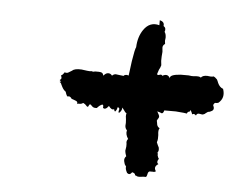

<svg xmlns="http://www.w3.org/2000/svg" viewBox="-38 -500 618 498"><g transform="rotate(5 270.5 -251.5)"><path d="M114 -274 118 -276 116 -277Q114 -278 114 -279Q121 -283 116 -291Q120 -292 125 -300Q130 -298 134 -300L139 -303L144 -306Q150 -312 168 -311L183 -309Q190 -308 195 -309Q198 -307 203 -309H213Q225 -309 225 -300Q231 -306 235 -307Q243 -309 248 -302Q254 -308 261 -306L269 -305L278 -304L280 -306L283 -307Q286 -308 291 -306Q291 -307 293 -321Q295 -337 296 -344Q301 -376 304 -381Q305 -408 318 -427Q334 -450 359 -443V-456Q372 -453 370 -442Q378 -437 374 -427Q378 -422 378 -412L377 -404L378 -396Q372 -392 372 -386L373 -375L372 -363Q371 -351 373 -340L371 -334L368 -328Q367 -326 366.5 -323.5Q366 -321 365 -319Q364 -317 364 -316Q366 -314 367 -314L371 -315Q376 -317 378 -313Q392 -321 398 -308Q396 -318 425 -320H446L454 -319H459Q474 -321 478 -317Q482 -323 494 -323L503 -322Q509 -322 511 -323Q514 -322 520 -316L522 -312L524 -307Q529 -296 538 -293Q546 -270 529 -256L525 -255H521Q518 -254 516 -249Q522 -237 513 -233L509 -231L504 -230Q498 -226 496 -224Q492 -222 490 -222L484 -223Q476 -225 474 -218Q468 -224 464 -220L462 -225L459 -231Q458 -230 458 -229Q458 -228 457 -227L454 -226Q451 -225 450 -221Q447 -222 421 -224H391Q389 -216 385 -216Q384 -216 380 -218L373 -220Q379 -210 379 -207Q379 -205 378 -203L376 -200L374 -196L375 -191L376 -185Q378 -179 383 -177Q379 -172 381 -159V-150Q381 -146 379 -140L382 -133L385 -127Q387 -118 383 -114L384 -110V-106Q386 -99 388 -98Q381 -88 388 -84Q375 -76 383 -65Q380 -62 375 -63H367Q363 -62 362 -56L361 -52L359 -48H352L344 -47Q335 -46 332 -50Q331 -49 330 -49Q331 -55 322 -57Q316 -48 309 -54Q303 -65 305 -70L301 -76L299 -83Q297 -91 303 -97Q298 -110 300 -115L301 -122V-129Q299 -137 304 -142Q296 -154 299 -164Q294 -169 294 -176Q295 -182 294 -192L293 -200Q293 -205 294 -208Q290 -210 288 -214L285 -218L282 -222Q282 -213 274 -207L273 -211L274 -215Q276 -220 270 -222Q268 -214 266 -212Q263 -207 261 -216Q255 -212 247 -223Q238 -211 232 -217Q233 -222 231.5 -224Q230 -226 227 -224Q223 -222 221 -220L216 -215Q208 -214 204 -218L201 -221Q199 -223 198 -223Q196 -223 193 -216Q190 -216 187 -220L185 -222Q184 -223 180 -225Q176 -222 171 -222H168Q165 -222 164 -221Q166 -227 160 -229L155 -231L149 -233Q144 -241 138 -238Q136 -239 134 -244L132 -250Q126 -254 122 -262L119 -268Q118 -272 114 -274ZM381 -114H382Q381 -115 381 -114ZM365 -360V-359Z"/></g></svg>

Font: Kom-post
Style: Regular
Weight: 400
Designer: @guaschetti
Foundry: guaschetti
Version: Version 1.00 December 6, 2021, initial release